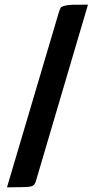

<svg xmlns="http://www.w3.org/2000/svg" viewBox="-20 -785 408 825"><path d="M134 -6Q129 13 112 16.5Q95 20 10 20L234 -736Q238 -747 240.5 -751.5Q243 -756 256.5 -760Q270 -764 291 -764.5Q312 -765 358 -765Z"/></svg>

Font: Yanone Kaffeesatz Bold
Style: Regular
Weight: 700
Designer: Yanone (Cyrillic: Daniel Pouzeot)
Foundry: Yanone
Version: Version 1.003;PS 001.003;hotconv 1.0.88;makeotf.lib2.5.64775